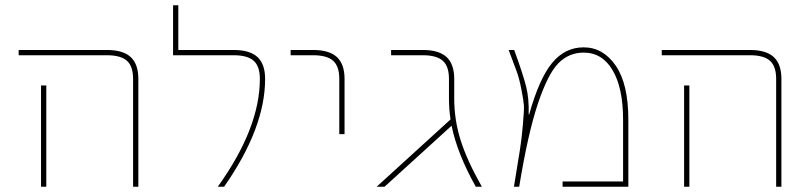

<svg xmlns="http://www.w3.org/2000/svg" viewBox="-20 -710 3067 730"><path d="M136 -385H156V-20V0H136V-20ZM386 -500H51V-520H386Q448 -520 477 -493Q506 -466 506 -410V0H486V-410Q486 -458 462.5 -479Q439 -500 386 -500Z M868 -520Q930 -520 959 -493Q988 -466 988 -410Q988 -223 832 0H808Q968 -223 968 -410Q968 -458 944.5 -479Q921 -500 868 -500H638V-690H658V-520Z M1170 -500H1085V-520H1170Q1232 -520 1261 -493Q1290 -466 1290 -410V-200H1270V-410Q1270 -458 1246.5 -479Q1223 -500 1170 -500Z M1707 -335Q1707 -255 1731 -178Q1755 -101 1812 0H1789Q1718 -127 1697 -232L1442 0H1412L1693 -256Q1687 -295 1687 -335V-410Q1687 -458 1663.5 -479Q1640 -500 1587 -500H1467V-520H1587Q1649 -520 1678 -493Q1707 -466 1707 -410Z M1990 -275H1992Q2030 -411 2079 -470.5Q2128 -530 2199 -530Q2273 -530 2321 -460.5Q2369 -391 2369 -255V0H2119V-20H2349V-255Q2349 -375 2309.5 -442.5Q2270 -510 2199 -510Q2143 -510 2103 -469.5Q2063 -429 2025 -315.5Q1987 -202 1954 0H1934Q1950 -99 1956.5 -138.5Q1963 -178 1968 -235Q1973 -292 1972 -309Q1971 -326 1962.5 -369.5Q1954 -413 1945 -437Q1936 -461 1914 -520H1935Q1969 -427 1980.5 -380.5Q1992 -334 1990 -275Z M2581 -385H2601V-20V0H2581V-20ZM2831 -500H2496V-520H2831Q2893 -520 2922 -493Q2951 -466 2951 -410V0H2931V-410Q2931 -458 2907.5 -479Q2884 -500 2831 -500Z"/></svg>

Font: Mplus 1p Thin
Style: Regular
Weight: 250
Version: Version 1.061